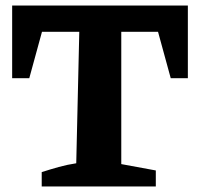

<svg xmlns="http://www.w3.org/2000/svg" viewBox="-20 -675 723 695"><path d="M660 -655V-392H598L552 -560H419V-81L544 -58V0H131V-52Q162 -62 192.5 -70.5Q223 -79 256 -84L267 -560H132L86 -392H24V-655Z"/></svg>

Font: Piazzolla SC
Style: Bold
Weight: 700
Designer: Juan Pablo del Peral
Foundry: Huerta Tipografica
Version: Version 1.330